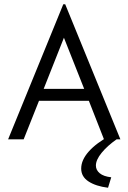

<svg xmlns="http://www.w3.org/2000/svg" viewBox="-20 -654 603 901"><path d="M468 0 397 -181H163L91 0H18L277 -634H286L545 0ZM280 -477 185 -237H375ZM502 178 487 227Q430 220 395.5 197.5Q361 175 361 137Q361 97 396.5 57Q432 17 497 -18L527 0Q484 30 457 63Q430 96 430 123Q430 144 448 159Q466 174 502 178Z"/></svg>

Font: Inconsolata SemiExpanded
Style: Regular
Weight: 400
Width: 6
Monospace: yes
Designer: Raph Levien, Cyreal, Brenton Simpson
Foundry: Raph Levien, Cyreal, Google
Version: Version 3.100; ttfautohint (v1.8.4.7-5d5b)